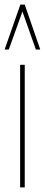

<svg xmlns="http://www.w3.org/2000/svg" viewBox="-43 -810 194 830"><path d="M44 0V-530H64V0ZM-23 -596 45 -790H64L131 -596H112L54 -760L-5 -596Z"/></svg>

Font: Georama ExtraCondensed Thin
Style: Regular
Weight: 100
Width: 2
Designer: Jean-Baptiste Levee
Foundry: Production Type
Version: Version 1.001